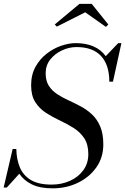

<svg xmlns="http://www.w3.org/2000/svg" viewBox="-48 -990 668 1024"><path d="M406.5 -924.5 255 -848 244 -859.5 376 -969.5H441L529.5 -859.5L517 -846.5ZM-11.5 10H-28.5L19.5 -195.5H39Q40 -140.5 57.8 -97.8Q75.5 -55 116.2 -30.2Q157 -5.5 227.5 -5.5Q280.5 -5.5 325 -25.5Q369.5 -45.5 396.2 -82Q423 -118.5 423 -168Q423 -220.5 401 -253.2Q379 -286 344.2 -307.8Q309.5 -329.5 270.5 -347.8Q231.5 -366 196.8 -388.5Q162 -411 140 -445.5Q118 -480 118 -535Q118 -591.5 141.2 -633.5Q164.5 -675.5 201 -703.8Q237.5 -732 278.5 -746Q319.5 -760 355 -760Q465 -760 516 -690.5L582.5 -760H599.5L554.5 -554.5H535Q535 -644 490.8 -691.5Q446.5 -739 360 -739Q321 -739 283 -721.5Q245 -704 220.2 -672.8Q195.5 -641.5 195.5 -599.5Q195.5 -559 212.2 -532.8Q229 -506.5 256.2 -488.5Q283.5 -470.5 316.2 -455.5Q349 -440.5 382 -423Q415 -405.5 442.2 -380.2Q469.5 -355 486.2 -316.2Q503 -277.5 503 -219.5Q503 -150 465.8 -97.2Q428.5 -44.5 367 -15Q305.5 14.5 233 14.5Q165.5 14.5 122.2 -6.5Q79 -27.5 55 -63.5Z"/></svg>

Font: Bodoni* 11pt
Style: Italic
Weight: 400
Italic angle: -13°
Version: Version 2.3